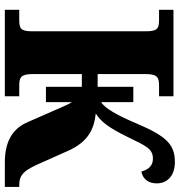

<svg xmlns="http://www.w3.org/2000/svg" viewBox="6 -766 760 813"><g transform="rotate(90 386.5 -360.0)"><path d="M388 0V-61H344C307 -61 294 -68 294 -121V-326H348V-174H413V-284C418 -276 424 -265 429 -253L498 -96C520 -45 565 0 668 0H772V-61H764C715 -61 699 -88 668 -158L619 -268C580 -355 525 -378 461 -385C494 -406 519 -435 561 -521C600 -601 611 -627 653 -627C686 -627 700 -603 707 -578C741 -585 757 -610 757 -643C757 -691 721 -720 667 -720C594 -720 558 -687 503 -557C469 -476 438 -422 413 -408V-544H348V-393H294V-593C294 -646 307 -653 344 -653H388V-714H22V-653H65C101 -653 113 -646 113 -597V-116C113 -67 101 -61 65 -61H22V0Z"/></g></svg>

Font: UArctic Serif Black
Style: Regular
Weight: 900
Designer: Customization by Puisto advertising & original work Monotype Design Team
Foundry: Monotype Imaging Inc.
Version: Version 2.004